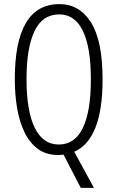

<svg xmlns="http://www.w3.org/2000/svg" viewBox="-20 -810 571 934"><path d="M479 -424Q479 -275 443.5 -187.5Q408 -100 341 -72L437 104H373L289 -58Q282 -57 275.5 -56.5Q269 -56 263 -56Q205 -56 165 -85Q125 -114 100 -165Q75 -216 63.5 -282.5Q52 -349 52 -425Q52 -790 269 -790Q367 -790 423 -700.5Q479 -611 479 -424ZM109 -425Q109 -270 149 -188.5Q189 -107 266 -107Q344 -107 383 -187.5Q422 -268 422 -424Q422 -580 383 -660Q344 -740 269 -740Q186 -740 147.5 -658Q109 -576 109 -425Z"/></svg>

Font: Noto Sans Malayalam UI ExtraCondensed Light
Style: Regular
Weight: 300
Width: 2
Designer: Jelle Bosma - Monotype Design Team
Foundry: Monotype Imaging Inc.
Version: Version 2.104; ttfautohint (v1.8.4.7-5d5b)